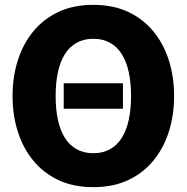

<svg xmlns="http://www.w3.org/2000/svg" viewBox="-20 -760 770 792"><path d="M365 12Q283.3 12 221.4 -17Q159.5 -46 117.2 -97.6Q74.8 -149.2 53.3 -217.4Q31.8 -285.7 31.8 -364Q31.8 -442.3 53.3 -510.6Q74.8 -578.8 117.2 -630.4Q159.5 -682 221.4 -711Q283.3 -740 365 -740Q446.7 -740 508.6 -711Q570.5 -682 612.8 -630.4Q655.2 -578.8 676.7 -510.6Q698.2 -442.3 698.2 -364Q698.2 -285.7 676.7 -217.4Q655.2 -149.2 612.8 -97.6Q570.5 -46 508.6 -17Q446.7 12 365 12ZM365 -128Q404 -128 433.4 -144.2Q462.8 -160.3 482.3 -191.2Q501.7 -222.2 511.1 -265.7Q520.5 -309.2 520.5 -364Q520.5 -418.8 511.1 -462.3Q501.7 -505.8 482.3 -536.8Q462.8 -567.7 433.4 -583.8Q404 -600 365 -600Q326 -600 296.6 -583.8Q267.2 -567.7 247.7 -536.8Q228.3 -505.8 218.9 -462.3Q209.5 -418.8 209.5 -364Q209.5 -309.2 218.9 -265.7Q228.3 -222.2 247.7 -191.2Q267.2 -160.3 296.6 -144.2Q326 -128 365 -128ZM242.8 -416.5H487.2V-311.5H242.8Z"/></svg>

Font: Murecho Thin
Style: Regular
Weight: 100
Designer: Neil Summerour
Foundry: Positype
Version: Version 1.010